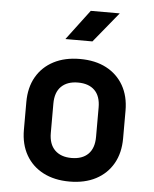

<svg xmlns="http://www.w3.org/2000/svg" viewBox="-55 -831 710 887"><g transform="rotate(5 300.0 -388.0)"><path d="M300 9.2Q229.9 9.2 178.2 -17.7Q126.5 -44.6 98.2 -94.1Q70 -143.6 70 -210.8V-339.2Q70 -406.8 98.2 -456.1Q126.5 -505.4 178.2 -532.3Q229.9 -559.2 300 -559.2Q371.1 -559.2 422.3 -532.3Q473.5 -505.4 501.8 -456.1Q530 -406.8 530 -339.2V-210.8Q530 -143.6 501.8 -94.1Q473.5 -44.6 422.1 -17.7Q370.7 9.2 300 9.2ZM300 -100.1Q350.2 -100.1 377.6 -127.5Q404.9 -155 404.9 -206.7V-343.3Q404.9 -395.6 377.6 -422.8Q350.2 -449.9 300 -449.9Q250.8 -449.9 222.9 -422.8Q195.1 -395.6 195.1 -343.3V-206.7Q195.1 -155 222.9 -127.5Q250.8 -100.1 300 -100.1ZM224.4 -645 329.9 -785H464.3L349.8 -645Z"/></g></svg>

Font: Atlassian Mono
Style: Regular
Weight: 400
Monospace: yes
Designer: Philipp Nurullin, Konstantin Bulenkov
Foundry: Modifications by Atlassian Pty Ltd, manufactured by JetBrains
Version: Version 2.304